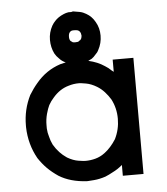

<svg xmlns="http://www.w3.org/2000/svg" viewBox="-53 -783 723 830"><g transform="rotate(-5 309.0 -368.0)"><path d="M137.7 -256.8Q137.7 -255.9 137.7 -251V-249V-242.2Q138.7 -222.7 144.5 -205.1Q148.4 -187.5 157.2 -169.9Q179.7 -131.8 213.9 -109.4Q239.3 -94.7 261.7 -91.3Q284.2 -87.9 292 -87.9Q314.5 -87.9 335.9 -93.8Q357.4 -99.6 377 -114.3Q404.3 -134.8 426.8 -169.9Q447.3 -210.9 447.3 -257.3Q447.3 -303.7 426.8 -342.8Q416 -360.4 401.9 -376Q387.7 -391.6 370.1 -402.3Q345.7 -417 323.2 -420.9Q300.8 -424.8 293 -424.8Q269.5 -424.8 248 -418Q209 -407.2 179.7 -373Q167 -359.4 157.2 -341.8Q150.4 -328.1 144 -304.7Q137.7 -281.2 137.7 -256.8ZM447.3 -465.8V-478.5V-494.1V-513.7H464.8H467.8H471.7H474.6H476.6H483.4H490.2H497.1H502.9H510.7H518.6H537.1V-9.8H518.6H516.6H512.7H502.9H493.2H487.3H481.4H472.7H464.8H447.3V-27.3V-29.3V-33.2V-53.7V-56.6Q426.8 -39.1 404.3 -28.3Q388.7 -19.5 372.1 -12.7Q345.7 -3.9 321.8 -2Q297.9 0 294.4 0Q291 0 291 0H290Q218.8 -3.9 169.9 -34.2Q142.6 -52.7 123 -72.3Q103.5 -91.8 85.9 -118.2Q50.8 -180.7 48.8 -254.9V-255.9V-262.7Q48.8 -332 79.1 -392.6Q95.7 -419.9 114.3 -441.4Q157.2 -493.2 219.7 -513.7Q231.4 -516.6 244.1 -519.5Q227.5 -526.4 215.8 -540Q205.1 -549.8 198.2 -562.5Q184.6 -589.8 184.6 -622.1Q184.6 -654.3 200.2 -682.6Q207 -694.3 214.8 -702.1Q228.5 -717.8 253.9 -728.5Q262.7 -732.4 274.4 -734.4H275.4H278.3H280.3H285.2H287.1Q291 -735.4 293.9 -736.3H294.9Q309.6 -734.4 323.7 -731.4Q337.9 -728.5 350.6 -720.7Q375 -707 388.7 -681.6Q404.3 -655.3 404.3 -622.1Q404.3 -588.9 388.7 -560.5Q383.8 -549.8 374 -541Q367.2 -532.2 357.4 -525.4Q349.6 -521.5 341.8 -517.6Q381.8 -508.8 412.1 -488.3Q426.8 -479.5 439.5 -466.8Q444.3 -462.9 447.3 -460.9ZM293.9 -602.5Q297.9 -602.5 304.7 -603.5Q307.6 -604.5 310.5 -607.4Q314.5 -609.4 315.4 -610.4Q320.3 -615.2 321.3 -622.1Q322.3 -627 322.3 -628.9L320.3 -639.6Q320.3 -640.6 318.4 -643.6Q313.5 -653.3 300.8 -654.3Q291 -655.3 283.2 -654.3Q278.3 -653.3 274.4 -649.4Q271.5 -646.5 269.5 -641.6Q267.6 -636.7 267.6 -627.9Q267.6 -617.2 272.5 -610.4Q278.3 -606.4 282.2 -603.5L289.1 -602.5H292Z"/></g></svg>

Font: LeFont
Style: Default
Weight: 400
Designer: Leryon MEDIA
Version: Version 1.0